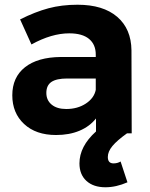

<svg xmlns="http://www.w3.org/2000/svg" viewBox="-20 -564 635 812"><path d="M490 119 519 207Q471 228 426 228Q375 228 345.5 201Q316 174 316 127Q316 55 386 -8V-63Q359 -29 316 -11Q273 7 217 7Q132 7 82 -39.5Q32 -86 32 -161Q32 -237 85.5 -279.5Q139 -322 237 -323H385V-333Q385 -376 356.5 -399.5Q328 -423 273 -423Q198 -423 113 -376L65 -482Q129 -514 185 -529Q241 -544 308 -544Q416 -544 475.5 -493Q535 -442 536 -351L537 0H517Q475 30 455.5 53.5Q436 77 436 100Q436 127 460 127Q477 127 490 119ZM385 -184V-232H264Q219 -232 197.5 -217.5Q176 -203 176 -171Q176 -140 198.5 -121.5Q221 -103 260 -103Q308 -103 343 -126Q378 -149 385 -184Z"/></svg>

Font: Argentum Sans SemiBold
Style: Regular
Weight: 600
Designer: Julieta Ulanovsky (Modified by Cristiano Sobral)
Foundry: Julieta Ulanovsky
Version: Version 5.001;November 22, 2018;FontCreator 11.5.0.2425 64-b